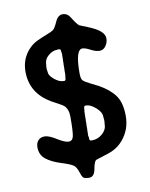

<svg xmlns="http://www.w3.org/2000/svg" viewBox="-90 -804 742 952"><g transform="rotate(-10 281.0 -327.5)"><path d="M240.2 -410.6H243.7Q251 -410.6 251 -428.2L252.4 -435.5V-439.9L252.9 -444.3V-466.3L253.4 -470.7V-492.7L253.9 -497.1V-512.2L254.4 -518.6V-536.1L254.9 -544.9L254.4 -546.9L252.9 -557.6Q252.4 -559.6 252.4 -561Q252.4 -569.8 243.7 -569.8H239.3Q235.4 -568.8 232.4 -568.8Q211.4 -568.8 189.9 -550.8Q168.5 -532.7 168.5 -508.3L167 -494.6V-483.4L169.4 -466.3Q169.4 -450.7 193.4 -430.7Q217.3 -410.6 240.2 -410.6ZM403.3 -190.4 402.3 -202.1Q402.3 -226.1 375.7 -249Q349.1 -272 328.6 -272H322.8Q315.9 -272 315.9 -252.4Q314.9 -248.5 314.9 -246.1L314.5 -241.7V-232.4L314 -227.5V-204.1L313.5 -199.2V-180.2L313 -175.8V-154.3L312.5 -149.9V-135.7L312 -126.5V-124Q314.5 -114.3 314.5 -105.5Q314.5 -96.7 322.3 -96.7H329.1Q356 -96.7 379.2 -116.5Q402.3 -136.2 402.3 -163.1L403.8 -177.7V-188ZM329.6 -714.4Q352.1 -677.2 363.8 -669.4Q364.7 -668.9 405 -652.8Q445.3 -636.7 465.1 -619.4Q484.9 -602.1 484.9 -582Q484.9 -562 472.9 -544.7Q460.9 -527.3 441.7 -527.3Q422.4 -527.3 397.5 -540.5Q372.6 -553.7 358.4 -553.7Q323.7 -553.7 323.7 -435.1Q323.7 -408.2 331.3 -399.2Q338.9 -390.1 365.5 -377.2Q392.1 -364.3 406.7 -356.4Q459 -327.6 485.8 -290.8Q512.7 -253.9 512.7 -186.3Q512.7 -118.7 470.2 -68.4Q446.8 -40.5 413.1 -25.4Q400.9 -20 366.5 -9.3Q332 1.5 330.6 2.4Q320.3 8.8 313.7 46.1Q307.1 83.5 281.2 83.5Q257.8 83.5 251.2 76.2Q244.6 68.8 237.3 45.7Q230 22.5 217.3 12.5Q204.6 2.4 156.5 -12.7Q108.4 -27.8 81.3 -49.8Q54.2 -71.8 54.2 -109.4Q54.2 -130.9 65.9 -143.8Q77.6 -156.7 98.6 -156.7Q119.6 -156.7 156.5 -133.5Q193.4 -110.4 212.4 -110.4Q231.4 -110.4 236.6 -132.8Q241.7 -155.3 241.7 -231Q241.7 -269.5 220.2 -288.6Q216.3 -292 197.3 -302.7L160.2 -322.8Q61 -380.9 61 -489.3Q61 -552.2 101.6 -597.2Q122.1 -619.6 147.5 -631.3Q172.9 -643.1 196 -651.9Q219.2 -660.6 229.7 -667.7Q240.2 -674.8 253.9 -706.3Q267.6 -737.8 291.5 -737.8Q315.4 -737.8 329.6 -714.4Z"/></g></svg>

Font: Averia Sans Libre
Style: Bold
Weight: 700
Version: Version 1.002